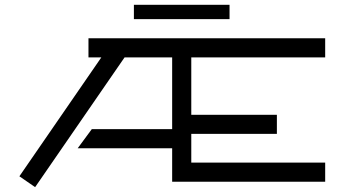

<svg xmlns="http://www.w3.org/2000/svg" viewBox="-20 -760 1460 803"><path d="M540 -740V-680H940V-740ZM700 0H1340V-80H780V-200H1138V-280H780V-520H1340V-600H350V-520H403.8L61.1 -22.7L126.9 22.7L501 -520H700V-220H364L305 -140H700Z"/></svg>

Font: KetosagCBd
Style: Regular
Weight: 500
Designer: gluk
Foundry: gluk
Version: Version 00.0024